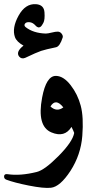

<svg xmlns="http://www.w3.org/2000/svg" viewBox="-76 -678 497 932"><path d="M231.4 -156.7Q194.3 -203.6 168.9 -161.1Q199.2 -132.8 231.4 -156.7ZM128.4 -204.1Q148.4 -311 196.3 -309.6Q232.9 -308.6 267.1 -264.4Q301.3 -220.2 315.9 -164.8Q330.6 -109.4 323.5 -18.1Q316.4 73.2 266.1 151.4Q215.8 228.5 171.4 233.4Q137.2 237.3 63.5 222.7Q-7.3 208.5 -44.9 194.3Q-57.1 189.9 -56.2 177.5Q-55.2 165 -39.1 167.5Q21.5 176.8 102.5 156.7Q140.6 147.5 208.5 78.9Q276.4 10.3 284.2 -32.7Q280.3 -43.9 271 -62Q237.8 -8.3 173.8 -35.2Q102.1 -64.9 128.4 -204.1ZM196.3 -448.7Q144.5 -438 123.3 -430.9Q102.1 -423.8 45.9 -397Q28.3 -390.1 17.1 -403.3Q-1 -425.8 38.1 -456.5Q4.9 -475.1 -3.4 -497.6Q-19 -541.5 13.9 -601.6Q46.9 -661.6 99.1 -657.7Q137.2 -654.8 139.9 -618.4Q142.6 -582 134.5 -567.1Q126.5 -552.2 122.1 -548.8Q109.4 -539.1 96.4 -554Q83.5 -568.8 67.4 -570.3Q51.3 -571.8 45.2 -563Q39.1 -554.2 48.3 -546.4Q85.4 -517.1 146 -515.1Q155.8 -515.1 175.3 -520Q194.8 -524.9 205.3 -524.4Q215.8 -523.9 223.1 -514.6Q230.5 -504.9 228.5 -496.6Q214.8 -453.1 196.3 -448.7Z"/></svg>

Font: Amiri
Style: Bold Slanted
Weight: 700
Italic angle: 9°
Designer: Khaled Hosny
Version: Version 000.107